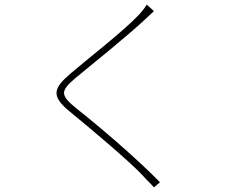

<svg xmlns="http://www.w3.org/2000/svg" viewBox="-20 -767 996 827"><path d="M611.9 -747.2C604.8 -734 587 -712 576 -701C512.1 -633.2 354.8 -511 285.9 -452.1C209.9 -387.1 197.1 -354 282 -285.2C371.8 -212 544.7 -66.1 595.9 -9.9C609 6 631 25.2 643.1 40.1L669 18.1C578.1 -76 409.8 -221.2 308.9 -300.1C237.9 -358 240.1 -375 304 -430C380 -492.2 528.1 -612.2 596.9 -676.1C605.8 -684.3 633.2 -710.2 643.1 -719.1Z"/></svg>

Font: Karasuma Gothic
Style: Thin
Weight: 200
Designer: Rasmus Andersson / Ryoko Ishizuka
Foundry: rsms
Version: Version 1.00